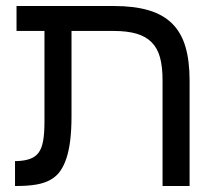

<svg xmlns="http://www.w3.org/2000/svg" viewBox="-20 -619 731 639"><path d="M128 -516H35V-599H359Q426 -599 474 -585Q522 -571 552.5 -541Q583 -511 597 -464Q611 -417 611 -351V0H521V-352Q521 -397 512.5 -428Q504 -459 484.5 -478.5Q465 -498 434 -507Q403 -516 358 -516H218V-232Q218 -143 201 -92Q193 -68 181 -50.5Q169 -33 149.5 -21.5Q130 -10 102 -5Q74 0 35 0H30V-83H38Q63 -84 80.5 -90.5Q98 -97 108.5 -111Q119 -125 123.5 -150Q128 -175 128 -214Z"/></svg>

Font: Libra Sans
Style: Regular
Weight: 400
Foundry: Context Ltd
Version: Version 1.000; ttfautohint (v1.3)